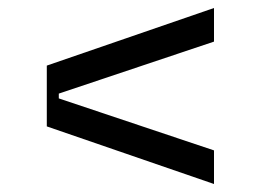

<svg xmlns="http://www.w3.org/2000/svg" viewBox="-20 -590 652 480"><path d="M97 -274V-426L515 -570V-486L127 -356V-344L515 -214V-130Z"/></svg>

Font: Space Mono
Style: Regular
Weight: 400
Monospace: yes
Designer: Colophon Foundry / Benjamin Critton
Foundry: Colophon Foundry
Version: Version 1.000;PS 1.003;hotconv 1.0.81;makeotf.lib2.5.63406